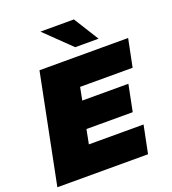

<svg xmlns="http://www.w3.org/2000/svg" viewBox="-161 -1037 1038 1158"><g transform="rotate(-20 358.0 -458.5)"><path d="M274 -178H625L589 0H7L147 -700H716L680 -522H343L327 -440H623L589 -270H292ZM397 -757 232 -917H447L547 -757Z"/></g></svg>

Font: Montserrat Black
Style: Italic
Weight: 900
Italic angle: -11.3°
Designer: Julieta Ulanovsky
Foundry: Julieta Ulanovsky
Version: Version 9.000; ttfautohint (v1.8.4.7-5d5b)